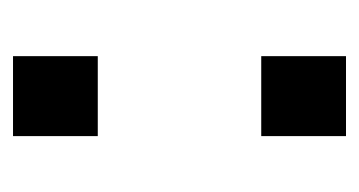

<svg xmlns="http://www.w3.org/2000/svg" viewBox="-147 -531 546 292"><g transform="rotate(90 126.0 -385.0)"><path d="M65.4 -509.3V-638.2H187V-509.3ZM65.4 -131.8V-260.7H187V-131.8Z"/></g></svg>

Font: Antonio SemiBold
Style: Regular
Weight: 600
Designer: Vernon Adams
Foundry: Vernon Adams
Version: Version 1.002